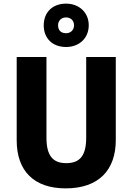

<svg xmlns="http://www.w3.org/2000/svg" viewBox="-20 -1028 730 1058"><path d="M344 -769C416 -769 469 -817 469 -889C469 -960 415 -1008 344 -1008C270 -1008 221 -961 221 -888C221 -816 270 -769 344 -769ZM344 -845C315 -845 300 -862 300 -889C300 -915 319 -932 344 -932C369 -932 388 -915 388 -889C388 -862 369 -845 344 -845ZM618 -256V-714H455V-270C455 -171 421 -129 345 -129C273 -129 236 -168 236 -269V-714H72V-255C72 -86 167 10 342 10C526 10 618 -93 618 -256Z"/></svg>

Font: Noto Sans Arabic UI SmCn XBd
Style: Regular
Weight: 800
Width: 4
Designer: Monotype Design Team, Nadine Chahine and Nizar Qandah
Foundry: Monotype Imaging Inc.
Version: Version 2.010